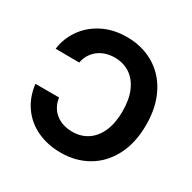

<svg xmlns="http://www.w3.org/2000/svg" viewBox="-161 -877 1045 1046"><g transform="rotate(30 362.0 -353.5)"><path d="M345.6 -120.4Q400.6 -120.4 441.9 -147.8Q483.1 -175.3 506 -227.7Q528.9 -280.1 528.9 -353.5Q528.9 -428.6 506 -480.7Q483.1 -532.9 441.9 -559.8Q400.6 -586.7 346.7 -586.7Q306.4 -586.7 274 -572.1Q241.5 -557.6 220 -530.5Q198.4 -503.5 191.4 -466L42.7 -467.1Q51 -533.6 90.2 -590.7Q129.4 -647.9 195.8 -682.3Q262.2 -716.8 348.9 -716.8Q443.6 -716.8 518.2 -673.5Q592.9 -630.1 635.2 -547.9Q677.4 -465.7 677.4 -353.5Q677.4 -240.4 634.6 -158.4Q591.8 -76.3 517.4 -33.3Q443 9.8 348.9 9.8Q267.1 9.8 201.3 -20.6Q135.5 -50.9 94.1 -108.6Q52.6 -166.4 42.7 -246.4H191.4Q196.7 -207.4 217.5 -179Q238.3 -150.5 271.5 -135.4Q304.8 -120.4 345.6 -120.4Z"/></g></svg>

Font: WEMIX Pretendard Variable
Style: Regular
Weight: 400
Designer: Base glyphs from Inter by Rasmus Andersson; Hangeul glyphs from Noto Sans CJK(Source Han Sans) by Jang Soo-young and Kan
Foundry: Kil Hyung-jin
Version: Version 1.000;Glyphs 3.2 (3208)